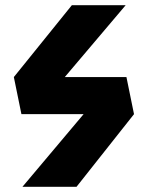

<svg xmlns="http://www.w3.org/2000/svg" viewBox="-20 -715 543 735"><path d="M464 -420H228L461 -695H255L33 -420L62 -278H300L66 0H273L493 -278Z"/></svg>

Font: Fira Sans ExtraBold
Style: Italic
Weight: 800
Italic angle: -8°
Designer: bBox Type GmbH & Carrois Corporate GbR & Edenspiekermann AG
Foundry: bBox Type GmbH & Carrois Corporate GbR & Edenspiekermann AG
Version: Version 4.301;PS 004.301;hotconv 1.0.88;makeotf.lib2.5.64775